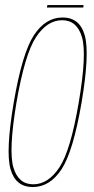

<svg xmlns="http://www.w3.org/2000/svg" viewBox="-20 -750 378 774"><path d="M112 4Q181 4 228 -67.5Q275 -139 309 -337.5Q342 -534.5 321.8 -607Q301.5 -679.5 232.5 -679.5Q163.5 -679.5 116.5 -607.8Q69.5 -536 35.5 -337.5Q2 -139.5 22.5 -67.8Q43 4 112 4ZM114 -7Q54 -7 34 -75Q14 -143 46.5 -337.5Q80 -531.5 125 -600Q170 -668.5 230.5 -668.5Q290.5 -668.5 310.5 -600Q330.5 -531.5 297.5 -337.5Q264.5 -142.5 219.2 -74.8Q174 -7 114 -7ZM169 -719.5H315.5L317 -729.5H171Z"/></svg>

Font: Anybody Thin Condensed
Style: Italic
Weight: 100
Width: 3
Italic angle: -10°
Version: Version 1.113;gftools[0.9.25]